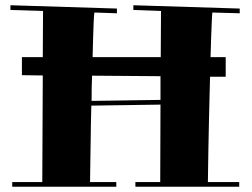

<svg xmlns="http://www.w3.org/2000/svg" viewBox="-20 -713 965 736"><path d="M845.2 -418.9H785.2Q784.2 -383.3 783.2 -341.1Q782.2 -298.8 781 -248.5Q779.8 -198.2 778.8 -140.1Q777.8 -82 776.9 -15.1H897V2.9H499V-15.1H594.2L595.2 -312L330.1 -308.1Q329.1 -277.3 328.6 -244.6Q328.1 -211.9 327.6 -176Q327.1 -140.1 326.4 -100.3Q325.7 -60.5 325.2 -15.1H425.8V2.9H26.9V-15.1H142.1L144 -423.8L64 -424.8V-494.1H144L145 -670.9L20 -674.8V-692.9L428.2 -680.2V-662.1L341.8 -665Q340.8 -659.7 340.1 -647.9Q339.4 -636.2 338.6 -616Q337.9 -595.7 336.9 -565.7Q335.9 -535.6 335 -494.1H596.2L597.2 -670.9L491.2 -674.8V-692.9L898.9 -680.2V-662.1L793.9 -665Q793.5 -660.2 792.7 -648.9Q792 -637.7 791.3 -617.7Q790.5 -597.7 789.3 -567.4Q788.1 -537.1 787.1 -494.1H845.2ZM595.2 -330.1V-420.9L333 -422.9Q332 -400.9 331.5 -376.7Q331.1 -352.5 331.1 -326.2Z"/></svg>

Font: Purple Purse
Style: Regular
Weight: 400
Designer: Astigmatic (AOETI)
Foundry: Astigmatic (AOETI)
Version: Version 1.000